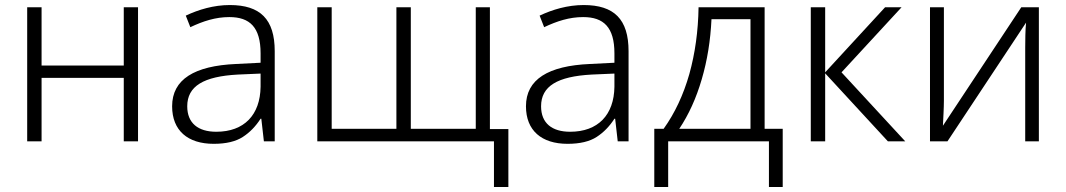

<svg xmlns="http://www.w3.org/2000/svg" viewBox="-20 -561 4232 762"><path d="M87.9 -532.2V0H145V-252H471.2V0H527.8V-532.2H471.2V-300.8H145V-532.2Z M892.1 -541C828.1 -541 768.1 -522.9 717.3 -499L735.4 -453.1C786.1 -477.1 835.4 -493.2 890.1 -493.2C971.7 -493.2 1014.2 -452.6 1014.2 -349.1V-312L917 -307.1C751.5 -299.8 663.1 -246.1 663.1 -139.2C663.1 -43 725.1 9.8 828.1 9.8C877.4 9.8 916 0.5 943.8 -17.6C971.7 -35.6 995.1 -60.1 1014.2 -89.8H1017.1L1027.3 0H1070.3V-357.9C1070.3 -484.9 1012.7 -541 892.1 -541ZM1014.2 -269V-216.8C1012.7 -105 949.2 -38.1 838.4 -38.1C766.1 -38.1 723.1 -72.3 723.1 -139.2C723.1 -219.2 788.1 -257.8 924.3 -265.1Z M1868.2 -532.2V-49.8H1610.4V-532.2H1553.2V-49.8H1296.4V-532.2H1239.3V0H1940.4V181.2H1997.6V-48.8H1924.3V-532.2Z M2296.4 -541C2232.4 -541 2172.4 -522.9 2121.6 -499L2139.6 -453.1C2190.4 -477.1 2239.7 -493.2 2294.4 -493.2C2376 -493.2 2418.5 -452.6 2418.5 -349.1V-312L2321.3 -307.1C2155.8 -299.8 2067.4 -246.1 2067.4 -139.2C2067.4 -43 2129.4 9.8 2232.4 9.8C2281.7 9.8 2320.3 0.5 2348.1 -17.6C2376 -35.6 2399.4 -60.1 2418.5 -89.8H2421.4L2431.6 0H2474.6V-357.9C2474.6 -484.9 2417 -541 2296.4 -541ZM2418.5 -269V-216.8C2417 -105 2353.5 -38.1 2242.7 -38.1C2170.4 -38.1 2127.4 -72.3 2127.4 -139.2C2127.4 -219.2 2192.4 -257.8 2328.6 -265.1Z M2752.4 -532.2C2751 -438 2738.8 -349.6 2715.8 -267.1C2692.4 -184.6 2658.2 -111.8 2613.8 -49.8H2576.7V181.2H2631.8V0H3031.7V181.2H3086.4V-49.8H3014.6V-532.2ZM2958.5 -484.9V-49.8H2675.8C2713.4 -106 2743.2 -171.4 2765.1 -246.6C2787.1 -321.3 2799.8 -400.9 2803.7 -484.9Z M3254.9 -273.9V-532.2H3197.8V0H3254.9V-270L3503.9 0H3572.8L3319.8 -273.9L3558.1 -532.2H3492.7Z M3726.1 -532.2H3670.9V0H3740.2L4052.2 -471.2C4049.3 -444.8 4048.8 -398.4 4048.8 -371.1V0H4103V-532.2H4033.2L3722.2 -62C3723.6 -91.3 3726.1 -132.8 3726.1 -162.1Z"/></svg>

Font: Noto Reveo Sans
Style: Regular
Weight: 300
Designer: Monotype Design Team
Foundry: Monotype Imaging Inc.
Version: Version 2.007